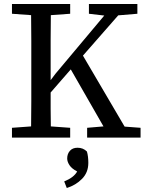

<svg xmlns="http://www.w3.org/2000/svg" viewBox="-20 -690 735 963"><path d="M40 -621V-670H332V-621L235 -614Q234 -551 234 -487.5Q234 -424 234 -359V-288L259 -321L503 -612L426 -621V-670H669V-621L573 -613L396 -411L605 -55L685 -49V0H417V-49L499 -56L335 -342L234 -226Q234 -187 234 -144Q234 -101 235 -56L332 -49V0H40V-49L136 -56Q137 -119 137 -183Q137 -247 137 -311V-359Q137 -423 137 -486.5Q137 -550 136 -614ZM423 127Q423 175 391.5 207Q360 239 315 253L302 220Q351 200 367 170Q340 156 328.5 138.5Q317 121 317 105Q317 82 330.5 66.5Q344 51 369 51Q397 51 416 70Q423 94 423 127Z"/></svg>

Font: Source Serif 4 SmText
Style: Regular
Weight: 400
Designer: Frank Grießhammer
Foundry: Adobe
Version: Version 4.005;hotconv 1.1.0;makeotfexe 2.6.0